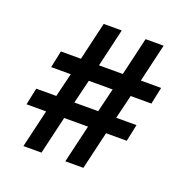

<svg xmlns="http://www.w3.org/2000/svg" viewBox="-111 -736 792 810"><g transform="rotate(20 285.0 -331.0)"><path d="M540 -460 524 -384H431L405 -277H496L480 -201H387L347 -31H266L306 -201H199L159 -31H78L118 -201H30L46 -277H136L162 -384H74L90 -460H180L220 -631H301L261 -460H368L408 -631H489L449 -460ZM217 -277H324L350 -384H243Z"/></g></svg>

Font: Akshar
Style: Regular
Weight: 400
Designer: Tall Chai
Foundry: Tall Chai
Version: Version 1.000